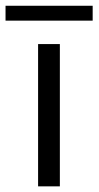

<svg xmlns="http://www.w3.org/2000/svg" viewBox="-88 -660 349 680"><path d="M-68.4 -586.9V-639.6H240.2V-586.9ZM46.9 0V-503.9H124V0Z"/></svg>

Font: Post No Bills Colombo
Style: SemiBold
Weight: 700
Designer: Kosala Senevirathne, Siva Puranthara, Lasantha Premarathna, Tharique Azeez
Foundry: Mooniak
Version: Version 1.220 ; ttfautohint (v1.5)